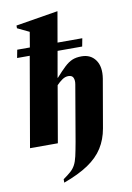

<svg xmlns="http://www.w3.org/2000/svg" viewBox="-104 -814 759 1107"><g transform="rotate(-10 275.5 -260.0)"><path d="M20 0 111 -525H37L46 -572H120L135 -661L66 -694V-710L310 -750H313L282 -572H427L418 -525H274L247 -372H249Q281 -408 304 -429.5Q327 -451 349.5 -460.5Q372 -470 404 -470Q458 -470 486 -430Q514 -390 503 -322L454 -39Q443 24 412 73Q381 122 324.5 160Q268 198 180 230V210Q207 191 224 176Q241 161 251.5 141.5Q262 122 269 91Q276 60 285 10L341 -317Q345 -339 338.5 -355Q332 -371 309 -371Q291 -371 273.5 -359Q256 -347 240 -330L183 0Z"/></g></svg>

Font: Spectral ExtraBold
Style: Italic
Weight: 800
Italic angle: -10°
Designer: Jean-Baptiste Levee
Foundry: Production Type
Version: Version 2.001